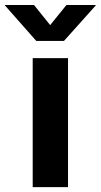

<svg xmlns="http://www.w3.org/2000/svg" viewBox="-78 -768 413 788"><path d="M56.2 0V-529.3H201.2V0ZM61.5 -747.6 127.9 -665 194.8 -747.6H314.9V-745.6L184.6 -600.1H70.8L-57.6 -745.6V-747.6Z"/></svg>

Font: Inter 24pt
Style: Bold
Weight: 700
Designer: Rasmus Andersson
Foundry: rsms
Version: Version 4.001;git-66647c0bb